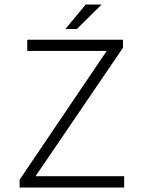

<svg xmlns="http://www.w3.org/2000/svg" viewBox="-20 -840 640 860"><path d="M272.9 -710 363.8 -819.8H435.1L324.2 -710ZM67.9 0V-35.2L458 -611.8H102.1V-662.1H530.8V-626L139.2 -50.8H536.1V0Z"/></svg>

Font: Office Code Pro Light
Style: Regular
Weight: 300
Designer: Nathan Rutzky & Paul D. Hunt
Foundry: Adobe Systems Incorporated
Version: Version 1.004;PS 001.004;hotconv 1.0.70;makeotf.lib2.5.58329